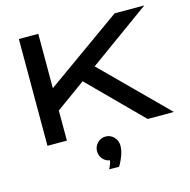

<svg xmlns="http://www.w3.org/2000/svg" viewBox="-108 -656 944 955"><g transform="rotate(-15 363.5 -178.5)"><path d="M723 0H588L324 -265L172 -155V0H72V-550H172V-270L565 -550H718L401 -321ZM423 93Q422 119 413.5 142Q405 165 397 179Q389 193 389 193L338 192Q338 192 344 180.5Q350 169 354 150Q332 147 317.5 130Q303 113 303 90Q303 66 320.5 48Q338 30 363 30Q388 30 405.5 48.5Q423 67 423 93Z"/></g></svg>

Font: Bruno Ace SC
Style: Regular
Weight: 400
Version: Version 1.100; ttfautohint (v1.8.4.7-5d5b);gftools[0.9.27]